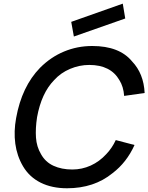

<svg xmlns="http://www.w3.org/2000/svg" viewBox="-20 -1018 814 1054"><path d="M667.5 -916.5 385.5 -817.5 371 -898 654 -998ZM718.5 -222Q675.5 -126.5 598 -67.5Q496.5 15.5 348 15.5Q265 15.5 203.2 -15.2Q141.5 -46 106.5 -105Q73 -162 64 -229.2Q55 -296.5 68.5 -370Q99.5 -543 200 -646Q259 -705 331.8 -735.2Q404.5 -765.5 486.5 -765.5Q635.5 -765.5 705 -681Q769 -614 774 -507.5L661.5 -491.5Q658 -542 635.5 -578Q587.5 -661.5 470 -661.5Q416 -661.5 365 -640Q313.5 -618.5 277 -578Q207.5 -507 183.5 -375Q174 -313 177.5 -262.8Q181 -212.5 205 -172Q229 -128.5 273.5 -108Q318 -87.5 377 -87.5Q430 -87.5 478 -109.2Q526 -131 563.5 -172Q595.5 -205.5 615.5 -249Z"/></svg>

Font: Russisch Sans SemiBold
Style: Italic
Weight: 600
Width: 4
Italic angle: -10°
Designer: Michael Sharanda (font) & Cristiano Sobral (main changes)
Foundry: Michael Sharanda
Version: Version 2.00;September 8, 2020;FontCreator 13.0.0.2681 64-bi